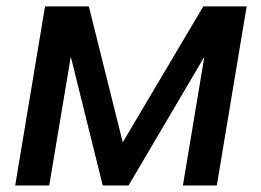

<svg xmlns="http://www.w3.org/2000/svg" viewBox="-20 -565 796 585"><path d="M354 -131.4 250.7 -545.5H117.2L26.3 0H130L195.7 -392.4L293 0H371.8L602.6 -392L537.3 0H640.6L731.5 -545.5H599.4Z"/></svg>

Font: Margiela Sans Medium
Style: Italic
Weight: 500
Italic angle: -9.39999°
Designer: Stefan Endress, Andreas Faust
Version: Version 1.100;FEAKit 1.0